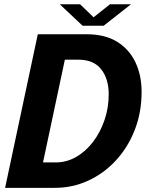

<svg xmlns="http://www.w3.org/2000/svg" viewBox="-20 -902 708 922"><path d="M4.5 0 161.5 -737.5H396.5Q485 -737.5 543.5 -700.8Q602 -664 631 -601.5Q660 -539 660 -461Q660 -362 627 -277.8Q594 -193.5 536.2 -131.2Q478.5 -69 403.5 -34.5Q328.5 0 244.5 0ZM355.5 -615.5H291.5L186.5 -122H247.5Q300 -122 346 -148.5Q392 -175 427 -221Q462 -267 482 -325.8Q502 -384.5 502 -449Q502 -523.5 465.8 -569.5Q429.5 -615.5 355.5 -615.5ZM267 -881.5H364.5L429.5 -819L508 -881.5H609L478 -778.5H376.5Z"/></svg>

Font: Epilogue
Style: Bold Italic
Weight: 700
Italic angle: -12°
Designer: Tyler Finck
Foundry: Etcetera Type Co
Version: Version 2.111; ttfautohint (v1.8.3)